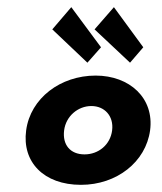

<svg xmlns="http://www.w3.org/2000/svg" viewBox="-20 -508 452 536"><path d="M380 -376 298 -488 244 -426 343 -333ZM262 -376 179 -488 126 -426 224 -333ZM159 -144C164 -184 198 -212 235 -212C272 -212 298 -184 293 -144C288 -104 255 -77 216 -77C176 -77 154 -104 159 -144ZM53 -144C41 -56 102 8 206 8C306 8 387 -56 399 -144C411 -234 342 -297 247 -297C149 -297 65 -234 53 -144Z"/></svg>

Font: Hussar Tani
Style: Kurs
Weight: 700
Foundry: Cannot Into Space Fonts
Version: Version 0.92